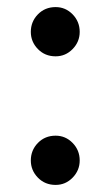

<svg xmlns="http://www.w3.org/2000/svg" viewBox="-20 -508 312 542"><path d="M137 -349Q107 -349 87 -369.5Q67 -390 67 -418Q67 -447 87 -467.5Q107 -488 137 -488Q165 -488 185 -467.5Q205 -447 205 -418Q205 -390 185 -369.5Q165 -349 137 -349ZM137 14Q107 14 87 -6.5Q67 -27 67 -55Q67 -84 87 -104.5Q107 -125 137 -125Q165 -125 185 -104.5Q205 -84 205 -55Q205 -27 185 -6.5Q165 14 137 14Z"/></svg>

Font: Arima Thin SemiBold
Style: Regular
Weight: 600
Version: Version 1.100